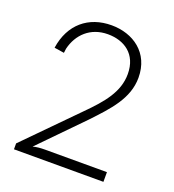

<svg xmlns="http://www.w3.org/2000/svg" viewBox="-135 -846 859 950"><g transform="rotate(20 294.5 -371.0)"><path d="M192 -51C167 -51 146 -49 128 -44L344 -265C427 -353 504 -433 504 -543C504 -675 404 -742 291 -742C170 -742 82 -670 63 -541L115 -533L118 -556C137 -635 197 -694 289 -694C374 -694 448 -648 448 -542C448 -448 388 -377 305 -294L46 -31V0H517V-51Z"/></g></svg>

Font: Spoqa Han Sans Neo Light
Style: Regular
Weight: 300
Designer: [Spoqa Han Sans Neo] Dong-huui Kim  Younghwa Kang  Yujin Lee  [Noto Sans] Ryoko NISHIZUKA  (kana & ideographs); Paul D. 
Foundry: Spoqa (http://www.spoqa-han-sans.com)
Version: Version 1.000